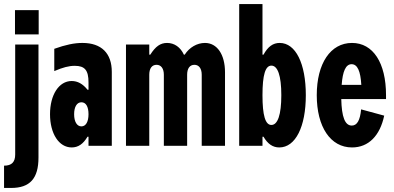

<svg xmlns="http://www.w3.org/2000/svg" viewBox="-40 -720 1945 948"><path d="M34 -670V-550H151V-670ZM-20 208H15C108 208 150 161 150 58V-500H35V43C35 80 18 98 -20 98Z M207 -156C207 -60 251 8 314 8C346 8 371 -9 392 -45H397V0H512V-365C512 -457 461 -508 367 -508C327 -508 284 -499 228 -479V-369C270 -387 300 -395 329 -395C379 -395 397 -373 397 -313V-277H392C369 -306 343 -320 314 -320C251 -320 207 -252 207 -156ZM326 -156C326 -193 340 -215 362 -215C384 -215 397 -194 397 -156C397 -119 384 -96 362 -96C340 -96 326 -119 326 -156Z M582 -500V0H697V-351C697 -382 710 -400 733 -400C755 -400 769 -382 769 -351V0H884V-351C884 -382 897 -400 920 -400C942 -400 956 -382 956 -351V0H1071V-363C1071 -451 1032 -508 972 -508C933 -508 895 -486 872 -450H868C851 -487 821 -508 785 -508C752 -508 728 -491 702 -450H697V-500Z M1256 -250C1256 -350 1270 -396 1300 -396C1331 -396 1349 -347 1349 -250C1349 -153 1331 -103 1300 -103C1270 -103 1256 -150 1256 -250ZM1141 0H1256V-45H1261C1282 -9 1307 8 1339 8C1419 8 1470 -94 1470 -250C1470 -406 1420 -508 1341 -508C1308 -508 1283 -490 1261 -450H1256V-700H1141Z M1857 -149 1743 -180C1738 -126 1723 -100 1697 -100C1663 -100 1647 -143 1645 -231H1866V-250C1866 -410 1802 -508 1698 -508C1592 -508 1524 -407 1524 -250C1524 -93 1592 8 1698 8C1780 8 1836 -50 1857 -149ZM1647 -301C1652 -368 1667 -403 1696 -403C1725 -403 1740 -369 1744 -301Z"/></svg>

Font: Jakob Semi-Condensed
Style: Regular
Weight: 400
Width: 4
Designer: Alan Madić
Foundry: X Cicéro
Version: Version 1.000;Glyphs 3.1.2 (3151)